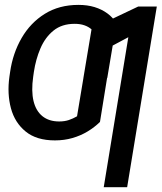

<svg xmlns="http://www.w3.org/2000/svg" viewBox="-20 -573 671 797"><path d="M225.6 -68.8Q248 -68.8 265.6 -74.7Q283.2 -80.6 299.8 -90.3L329.1 -266.1H427.2L395 -66.9Q372.1 -44.4 343.3 -27.1Q314.5 -9.8 280.5 0Q246.6 9.8 208 9.8Q131.8 9.8 86.7 -26.9Q41.5 -63.5 25.4 -123.5Q9.3 -183.6 19 -253.9L22 -274.4Q33.2 -352.1 69.8 -415.3Q106.4 -478.5 166 -515.6Q225.6 -552.7 305.7 -552.7Q342.8 -552.7 372.8 -543.5Q402.8 -534.2 425.8 -517.3Q448.7 -500.5 463.4 -476.6L425.3 -249.5H326.2L359.9 -451.2Q347.7 -461.9 330.3 -468Q313 -474.1 289.6 -474.1Q236.8 -474.1 202.1 -446Q167.5 -418 147.9 -372.3Q128.4 -326.7 120.6 -274.4L117.7 -253.9Q109.4 -195.3 119.1 -154.1Q128.9 -112.8 156 -90.8Q183.1 -68.8 225.6 -68.8ZM630.9 -545.9 507.8 204.1H410.6L512.7 -418.5L395.5 -356L416 -480.5L553.7 -545.9Z"/></svg>

Font: Inter 28pt
Style: Italic
Weight: 400
Italic angle: -9.3988°
Designer: Rasmus Andersson
Foundry: rsms
Version: Version 4.001;git-66647c0bb